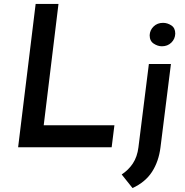

<svg xmlns="http://www.w3.org/2000/svg" viewBox="-20 -748 939 975"><path d="M161 -728H277L202 -112H561L547 0H72ZM598 138Q633 115 655 81.5Q677 48 683 0L736 -423H848L795 0Q786 72 752 124.5Q718 177 653 207ZM740 -569Q741 -595 760 -613.5Q779 -632 808 -632Q830 -632 850 -619Q870 -606 870 -577Q869 -550 850 -531.5Q831 -513 802 -513Q781 -513 760.5 -526.5Q740 -540 740 -569Z"/></svg>

Font: Josefin Sans Thin SemiBold
Style: Italic
Weight: 600
Italic angle: -7°
Version: Version 2.000